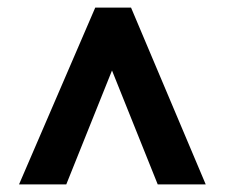

<svg xmlns="http://www.w3.org/2000/svg" viewBox="-20 -744 590 504"><path d="M30 -260H154L274 -559L394 -260H520L324 -724H230Z"/></svg>

Font: Ronzino
Style: Bold
Weight: 700
Designer: Nunzio Mazzaferro
Foundry: Collletttivo
Version: Version 1.000;Glyphs 3.3 (3337)